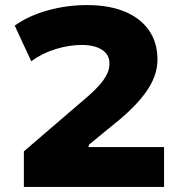

<svg xmlns="http://www.w3.org/2000/svg" viewBox="-20 -736 711 756"><path d="M74 0V-140L330 -360Q354 -381 372 -401.5Q390 -422 400.5 -442.5Q411 -463 411 -486Q411 -521 381.5 -540Q352 -559 302 -559Q253 -559 200 -543Q147 -527 103 -495L38 -635Q92 -674 167.5 -695Q243 -716 322 -716Q410 -716 472 -690Q534 -664 567 -616Q600 -568 600 -502Q600 -468 588.5 -436.5Q577 -405 556.5 -376Q536 -347 509.5 -319.5Q483 -292 452 -266L331 -167L328 -157H626V0Z"/></svg>

Font: Nunito Sans 7pt SemiExpanded Black
Style: Regular
Weight: 900
Width: 6
Designer: Vernon Adams
Foundry: Vernon Adams
Version: Version 3.101;gftools[0.9.27]